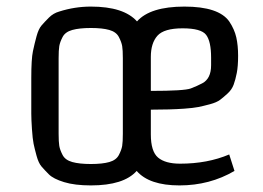

<svg xmlns="http://www.w3.org/2000/svg" viewBox="-20 -551 798 583"><path d="M676 -486Q692 -462 697.5 -437.5Q703 -413 703 -381.5Q703 -350 699 -329.5Q695 -309 689.5 -294Q684 -279 671.5 -267.5Q659 -256 648.5 -248Q638 -240 617.5 -234.5Q597 -229 582 -226Q567 -223 539 -221Q497 -218 438 -218V-143Q438 -91 460 -72.5Q482 -54 527 -54Q610 -54 676 -82L692 -32Q617 12 525 12Q433 12 395 -32Q356 12 256 12Q207 12 174.5 2Q142 -8 128.5 -21.5Q115 -35 106 -45.5Q97 -56 91 -78Q85 -100 82 -114.5Q79 -129 77 -159Q75 -189 75 -206V-314Q75 -372 80 -395.5Q85 -419 91 -441Q97 -463 106 -473.5Q115 -484 128.5 -497.5Q142 -511 160 -516Q207 -531 256 -531Q356 -531 396 -486Q436 -531 540 -531Q644 -531 676 -486ZM353 -145V-374Q353 -399 351 -411Q349 -423 341 -438.5Q333 -454 312 -460Q291 -466 256 -466Q221 -466 199.5 -460Q178 -454 170 -438.5Q162 -423 160 -411Q158 -399 158 -374V-145Q158 -120 160 -108Q162 -96 170 -80.5Q178 -65 199.5 -59Q221 -53 256 -53Q291 -53 312 -59Q333 -65 341 -80.5Q349 -96 351 -108Q353 -120 353 -145ZM438 -378V-275Q540 -275 559.5 -282.5Q579 -290 594 -298Q621 -312 621 -353V-376Q621 -425 606 -445Q591 -465 534.5 -465Q478 -465 458 -442.5Q438 -420 438 -378Z"/></svg>

Font: Strait
Style: Regular
Weight: 400
Width: 3
Designer: Eduardo Rodriguez Tunni
Foundry: Eduardo Rodriguez Tunni
Version: Version 1.001